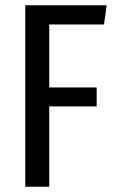

<svg xmlns="http://www.w3.org/2000/svg" viewBox="-20 -709 442 729"><path d="M76 0V-689H385L375 -616H167V-377H347V-305H167V0Z"/></svg>

Font: Fira Sans Extra Condensed
Style: Regular
Weight: 400
Width: 1
Designer: Carrois Corporate & Edenspiekermann AG
Foundry: Carrois Corporate GbR & Edenspiekermann AG
Version: Version 4.203